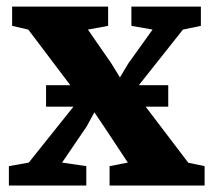

<svg xmlns="http://www.w3.org/2000/svg" viewBox="-20 -574 660 594"><path d="M69 -71 228 -270 67.5 -482.5 17.5 -494V-553.5H314.5V-494L252 -482.5L325 -377L351 -334.5L376.5 -377L452 -482.5L386.5 -494V-553.5H601.5V-494L546 -482.5L394.5 -291.5L562.5 -70.5L613 -60V0H319V-60L375.5 -71L302 -182L272 -226.5L248 -182.5L172 -71L247 -60V0H7.5V-60ZM500.5 -310.5V-244H122.5V-310.5Z"/></svg>

Font: Merriweather 24pt ExtraBold
Style: Regular
Weight: 800
Version: Version 2.100